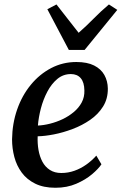

<svg xmlns="http://www.w3.org/2000/svg" viewBox="-20 -854 560 884"><path d="M447 -97.5Q433.5 -77 403.8 -51.8Q374 -26.5 331.2 -8Q288.5 10.5 235 10.5Q180.5 10.5 142 -8.5Q103.5 -27.5 80 -59.5Q56.5 -91.5 46 -131.2Q35.5 -171 35.5 -212.5Q36.5 -285.5 59 -350Q81.5 -414.5 121.8 -463.5Q162 -512.5 215.5 -540.5Q269 -568.5 331.5 -568.5Q381.5 -568.5 413.2 -552.5Q445 -536.5 460.5 -508.8Q476 -481 476.5 -446.5Q477 -399.5 454.5 -363.5Q432 -327.5 395 -302Q358 -276.5 314.2 -260Q270.5 -243.5 228 -235.2Q185.5 -227 153.5 -226.5Q152 -194 157.2 -163.8Q162.5 -133.5 175.2 -109.5Q188 -85.5 209.8 -71.5Q231.5 -57.5 262 -57.5Q294 -57.5 322.8 -67.8Q351.5 -78 377 -96Q402.5 -114 423.5 -137.5ZM306.5 -513Q271 -513 244 -490.5Q217 -468 198 -432Q179 -396 168.2 -354.8Q157.5 -313.5 154.5 -276Q180.5 -277 210.2 -284.5Q240 -292 268 -305.2Q296 -318.5 319.2 -337.8Q342.5 -357 356 -382Q369.5 -407 368.5 -437.5Q368 -475 351.8 -494Q335.5 -513 306.5 -513ZM297 -624 198 -811.5 240 -833.5Q265 -801.5 290.5 -768.8Q316 -736 342 -703Q379 -735.5 411 -768.2Q443 -801 481.5 -833.5L520 -808.5L369.5 -624Z"/></svg>

Font: Merriweather 20pt Medium
Style: Italic
Weight: 500
Italic angle: -7.8°
Version: Version 2.101